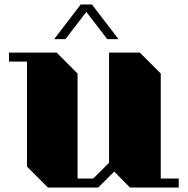

<svg xmlns="http://www.w3.org/2000/svg" viewBox="-20 -834 835 854"><path d="M775 -40V0H558L488 -71L417 0H193L100 -93V-560H20V-600H232L325 -507V-40H395L465 -110V-600H602L695 -507V-40ZM457 -660 364 -781 271 -660H221L339 -814H389L507 -660Z"/></svg>

Font: Kumar One
Style: Regular
Weight: 400
Designer: Parimal Parmar
Foundry: Indian Type Foundry
Version: Version 1.000;PS 1.000;hotconv 1.0.88;makeotf.lib2.5.647800